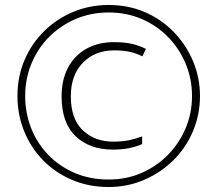

<svg xmlns="http://www.w3.org/2000/svg" viewBox="-20 -742 871 770"><path d="M433 -142Q340 -142 283.5 -195.5Q227 -249 227 -356Q227 -422 253 -471Q279 -520 326.5 -546.5Q374 -573 436 -573Q480 -573 509.5 -566Q539 -559 565 -546L551 -516Q528 -528 501 -534Q474 -540 437 -540Q361 -540 312.5 -490.5Q264 -441 264 -356Q264 -265 312 -219.5Q360 -174 434 -174Q468 -174 494 -179Q520 -184 550 -195V-164Q524 -153 496 -147.5Q468 -142 433 -142ZM416 8Q336 8 269 -20.5Q202 -49 153 -99Q104 -149 77 -215.5Q50 -282 50 -357Q50 -435 78.5 -501.5Q107 -568 157.5 -617.5Q208 -667 274 -694.5Q340 -722 416 -722Q496 -722 563 -692.5Q630 -663 679 -611.5Q728 -560 755 -494.5Q782 -429 782 -357Q782 -282 753.5 -215Q725 -148 674.5 -98.5Q624 -49 557.5 -20.5Q491 8 416 8ZM416 -22Q488 -22 549 -49Q610 -76 655 -122.5Q700 -169 725 -229Q750 -289 750 -357Q750 -425 725 -485.5Q700 -546 655 -592.5Q610 -639 549 -665.5Q488 -692 416 -692Q345 -692 284 -666Q223 -640 177.5 -594.5Q132 -549 106.5 -488Q81 -427 81 -357Q81 -289 105 -228Q129 -167 173.5 -121Q218 -75 279.5 -48.5Q341 -22 416 -22Z"/></svg>

Font: Noto Sans Hebrew Thin ExtraLight
Style: Regular
Weight: 250
Version: Version 3.001